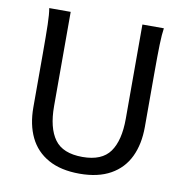

<svg xmlns="http://www.w3.org/2000/svg" viewBox="-81 -792 865 882"><g transform="rotate(10 351.5 -350.5)"><path d="M605.5 -500.5V-251.5Q605.5 -170.9 577.1 -111.8Q548.8 -52.7 491 -20.3Q433.1 12.2 346.7 12.2Q259.3 12.2 200.9 -20.3Q142.6 -52.7 114 -111.8Q85.4 -170.9 85.4 -251.5V-500.5Q85.4 -587.4 84.2 -637Q83 -686.5 78.1 -712.9H178.2V-273.4Q178.2 -171.9 216.6 -118.9Q254.9 -65.9 346.7 -65.9Q437 -65.9 474.9 -118.9Q512.7 -171.9 512.7 -273.4V-712.9H612.8Q608.4 -685.5 606.9 -635.7Q605.5 -585.9 605.5 -500.5Z"/></g></svg>

Font: Lesson One
Style: Regular
Weight: 400
Designer: But Ko, Victor Gaultney, Annie Olsen, Julie Remington, Don Collingsworth, Eric Hays, Becca Hirsbrunner
Version: Version 1.100